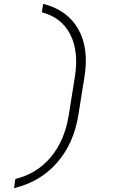

<svg xmlns="http://www.w3.org/2000/svg" viewBox="-20 -860 640 1000"><path d="M53 120 60 72Q172 45 244.5 -41.5Q317 -128 338 -260L370 -460Q391 -592 346 -680.5Q301 -769 198 -796L205 -840Q331 -808 387.5 -708.5Q444 -609 420 -460L388 -260Q364 -112 277 -12.5Q190 87 53 120Z"/></svg>

Font: NKDuy Mono Thin
Style: Italic
Weight: 100
Italic angle: -9°
Monospace: yes
Designer: NKDuy
Foundry: NKDuy
Version: Version 2.251; ttfautohint (v1.8.4.7-5d5b)